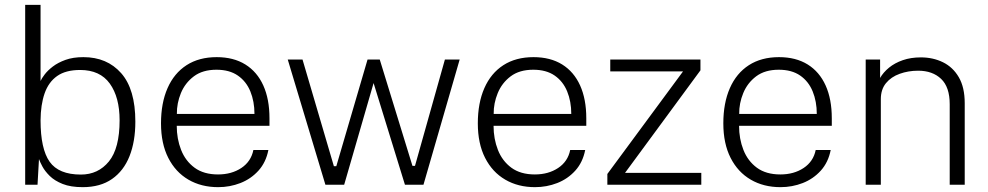

<svg xmlns="http://www.w3.org/2000/svg" viewBox="-20 -763 4080 793"><path d="M321.5 10Q272 10 238.8 -3.2Q205.5 -16.5 185.5 -36.2Q165.5 -56 155.2 -75.2Q145 -94.5 141 -106L135 0H84V-743H147.5V-428.5Q152 -439 164.5 -455.5Q177 -472 198.2 -488.2Q219.5 -504.5 250.8 -515.8Q282 -527 324.5 -527Q422 -527 480.5 -460.8Q539 -394.5 539 -260.5Q539 -179 515 -118.2Q491 -57.5 442.8 -23.8Q394.5 10 321.5 10ZM314 -42Q385.5 -42 429.8 -96.2Q474 -150.5 474 -266Q474 -361.5 433.5 -417.8Q393 -474 311 -474Q251.5 -474 216 -449Q180.5 -424 164.2 -377.2Q148 -330.5 147.5 -266Q147.5 -148 185 -95Q222.5 -42 314 -42Z M710 -243.5Q710 -189.5 728 -143.8Q746 -98 783.8 -70.2Q821.5 -42.5 880.5 -42.5Q936.5 -42.5 976.8 -69.2Q1017 -96 1026.5 -143.5H1088.5Q1078.5 -92.5 1047.5 -58.2Q1016.5 -24 973 -7Q929.5 10 881 10Q811.5 10 758.2 -21Q705 -52 675 -111Q645 -170 645 -253.5Q645 -337.5 672 -399Q699 -460.5 750.5 -493.8Q802 -527 875 -527Q944.5 -527 993.2 -496.8Q1042 -466.5 1067.5 -410Q1093 -353.5 1093 -274.5V-243.5ZM710.5 -292.5H1031Q1031 -344 1014 -385.5Q997 -427 962.2 -451Q927.5 -475 874 -475Q817 -475 780.8 -447.8Q744.5 -420.5 727.2 -378.5Q710 -336.5 710.5 -292.5Z M1878.5 -517 1729 0H1652.5L1523 -420L1401.5 0H1324L1168.5 -517H1229.5L1359 -76.5H1369L1498 -517H1548.5L1683.5 -78H1694L1817.5 -517Z M2018.5 -243.5Q2018.5 -189.5 2036.5 -143.8Q2054.5 -98 2092.2 -70.2Q2130 -42.5 2189 -42.5Q2245 -42.5 2285.2 -69.2Q2325.5 -96 2335 -143.5H2397Q2387 -92.5 2356 -58.2Q2325 -24 2281.5 -7Q2238 10 2189.5 10Q2120 10 2066.8 -21Q2013.5 -52 1983.5 -111Q1953.5 -170 1953.5 -253.5Q1953.5 -337.5 1980.5 -399Q2007.5 -460.5 2059 -493.8Q2110.5 -527 2183.5 -527Q2253 -527 2301.8 -496.8Q2350.5 -466.5 2376 -410Q2401.5 -353.5 2401.5 -274.5V-243.5ZM2019 -292.5H2339.5Q2339.5 -344 2322.5 -385.5Q2305.5 -427 2270.8 -451Q2236 -475 2182.5 -475Q2125.5 -475 2089.2 -447.8Q2053 -420.5 2035.8 -378.5Q2018.5 -336.5 2019 -292.5Z M2488.5 0V-44.5L2801 -468H2500.5V-517H2873V-472.5L2561.5 -49H2876.5V0Z M3032.5 -243.5Q3032.5 -189.5 3050.5 -143.8Q3068.5 -98 3106.2 -70.2Q3144 -42.5 3203 -42.5Q3259 -42.5 3299.2 -69.2Q3339.5 -96 3349 -143.5H3411Q3401 -92.5 3370 -58.2Q3339 -24 3295.5 -7Q3252 10 3203.5 10Q3134 10 3080.8 -21Q3027.5 -52 2997.5 -111Q2967.5 -170 2967.5 -253.5Q2967.5 -337.5 2994.5 -399Q3021.5 -460.5 3073 -493.8Q3124.5 -527 3197.5 -527Q3267 -527 3315.8 -496.8Q3364.5 -466.5 3390 -410Q3415.5 -353.5 3415.5 -274.5V-243.5ZM3033 -292.5H3353.5Q3353.5 -344 3336.5 -385.5Q3319.5 -427 3284.8 -451Q3250 -475 3196.5 -475Q3139.5 -475 3103.2 -447.8Q3067 -420.5 3049.8 -378.5Q3032.5 -336.5 3033 -292.5Z M3555.5 0V-517H3615V-441Q3628 -464 3651.8 -483.5Q3675.5 -503 3708.8 -514.5Q3742 -526 3783.5 -526Q3833.5 -526 3874.8 -505.8Q3916 -485.5 3940.2 -443.8Q3964.5 -402 3964.5 -336.5V0H3902.5V-332.5Q3902.5 -403.5 3867 -437.2Q3831.5 -471 3772 -471Q3731.5 -471 3696 -458.2Q3660.5 -445.5 3639.2 -419.5Q3618 -393.5 3618 -353.5V0Z"/></svg>

Font: Public Sans ExtraLight
Style: Regular
Weight: 250
Designer: The Public Sans Project Authors: Dan O. Williams and USWDS (Libre Franklin designed by Pablo Impallari and Rodrigo Fuenz
Version: Version 1.007